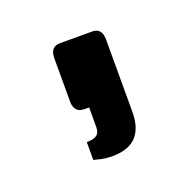

<svg xmlns="http://www.w3.org/2000/svg" viewBox="-54 -176 318 314"><g transform="rotate(-20 105.0 -19.5)"><path d="M63 77V46Q75 46 80.5 42Q86 38 86 28V-6H77Q69 -6 64.5 -11Q60 -16 60 -25V-101Q60 -121 77 -121H133Q150 -121 150 -101V25Q150 82 95 82Q84 82 75 80Q66 78 63 77Z"/></g></svg>

Font: Exo Medium
Style: Regular
Weight: 500
Designer: Natanael Gama
Foundry: Natanael Gama
Version: Version 1.500; ttfautohint (v1.6)